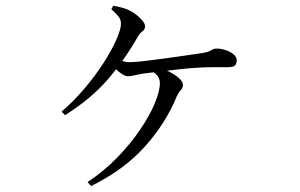

<svg xmlns="http://www.w3.org/2000/svg" viewBox="-20 -591 1040 665"><path d="M193.4 -204.4Q236 -241 273.5 -285.5Q311 -330 338.9 -373.5Q366.9 -417.1 382.9 -453.3Q399 -489.6 399 -509.1Q399 -522.4 391 -533.1Q383 -543.8 365.6 -559.1L372 -571.1Q389.1 -568.3 404.4 -564Q419.7 -559.7 431.3 -553.4Q443.3 -547.8 454.8 -537.9Q466.3 -528.1 474.3 -518.2Q482.4 -508.4 482.4 -499.9Q482.4 -488.8 473.7 -482.9Q465.1 -476.9 457.4 -464.1Q413.4 -386.3 355.3 -318.2Q297.2 -250.1 205.3 -192.1ZM375.4 -390.4Q391.3 -383.2 404.2 -379.4Q417.1 -375.6 429.7 -375.6Q445.5 -375.6 479.2 -379.5Q513 -383.4 552.5 -388.8Q591.9 -394.2 625.6 -399.2Q659.3 -404.2 674.9 -406.4Q701.5 -410.2 710.7 -416.5Q719.9 -422.8 730.1 -422.8Q745 -422.8 761 -417.6Q777 -412.5 788.4 -403.3Q799.8 -394.1 799.8 -382.2Q799.8 -371.4 794.4 -364.8Q789.1 -358.2 768.5 -358.2Q750.6 -358.2 720.4 -358.3Q690.2 -358.4 663.4 -356.4Q640.2 -355.4 604.2 -351.4Q568.3 -347.4 532.7 -343.2Q497.2 -339 473.7 -335.8Q460.5 -333.6 447.2 -330.3Q433.9 -326.9 422.9 -326.9Q414.9 -326.9 403.5 -334Q392.2 -341.1 381.7 -351.2Q371.2 -361.4 363.2 -369ZM295.5 53.5 283.4 39.6Q339.4 2.4 385.5 -44.8Q431.5 -92.1 464.6 -140.8Q497.7 -189.5 515.7 -232.2Q533.7 -274.9 533.7 -302.9Q533.7 -316.8 526.1 -327.3Q518.4 -337.9 505.3 -344.9L517.5 -358.4Q544.5 -353.4 566.3 -342.5Q588.1 -331.6 600.9 -319.4Q613.7 -307.3 613.7 -297.8Q613.7 -286.5 606.2 -279.1Q598.8 -271.6 593.1 -259.2Q555.1 -165.5 482.8 -84.5Q410.6 -3.4 295.5 53.5Z"/></svg>

Font: Noto Serif TC
Style: Regular
Weight: 200
Designer: Ryoko NISHIZUKA 西塚涼子 (kana & ideographs); Frank Grießhammer (Latin, Greek & Cyrillic); Wenlong ZHANG 张文龙 (bopomofo); San
Foundry: Adobe
Version: Version 2.001;hotconv 1.1.0;makeotfexe 2.6.0